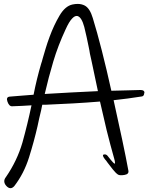

<svg xmlns="http://www.w3.org/2000/svg" viewBox="-20 -902 766 991"><path d="M53.7 58.6Q43.9 69.3 34.2 69.3Q23.4 69.3 12.7 57.6Q2 45.9 2 33.2Q2 22.5 10.7 11.7Q68.4 -72.3 95.7 -166Q122.1 -260.7 142.6 -358.4Q117.2 -357.4 92.8 -355.5Q68.4 -354.5 43 -353.5Q27.3 -352.5 18.6 -377Q9.8 -401.4 30.3 -403.3Q60.5 -405.3 90.8 -408.2Q122.1 -410.2 153.3 -413.1Q161.1 -453.1 170.9 -493.2Q180.7 -533.2 192.4 -573.2Q194.3 -578.1 196.3 -585Q198.2 -591.8 200.2 -599.6Q207 -622.1 215.8 -652.3Q224.6 -681.6 236.3 -712.9Q257.8 -771.5 287.1 -821.3Q316.4 -871.1 354.5 -878.9Q368.2 -881.8 380.9 -881.8Q401.4 -881.8 418 -873Q444.3 -858.4 459 -808.6Q480.5 -739.3 505.9 -639.6Q531.2 -540 554.7 -433.6Q593.8 -434.6 630.9 -435.5Q668.9 -436.5 705.1 -437.5Q725.6 -437.5 725.6 -423.8Q725.6 -422.9 724.6 -421.9Q723.6 -406.2 712.9 -404.3Q676.8 -398.4 639.6 -393.6Q602.5 -388.7 566.4 -384.8Q589.8 -278.3 610.4 -182.6Q630.9 -85.9 642.6 -21.5Q646.5 -2.9 622.1 1Q597.7 4.9 588.9 -1Q577.1 -8.8 562.5 -27.3Q548.8 -44.9 535.2 -62.5Q531.2 -67.4 528.3 -72.3Q525.4 -76.2 521.5 -80.1Q504.9 -101.6 515.6 -104.5Q527.3 -107.4 535.2 -97.7Q570.3 -52.7 572.3 -57.6Q575.2 -61.5 571.3 -77.1Q570.3 -77.1 570.3 -78.1Q570.3 -79.1 570.3 -80.1Q548.8 -156.2 530.3 -230.5Q512.7 -304.7 496.1 -377.9Q425.8 -372.1 355.5 -368.2Q284.2 -365.2 213.9 -361.3Q210 -361.3 206.1 -361.3Q202.1 -361.3 198.2 -361.3Q196.3 -354.5 195.3 -347.7Q193.4 -340.8 192.4 -333Q187.5 -313.5 182.6 -292Q178.7 -271.5 173.8 -251Q156.2 -173.8 129.9 -89.8Q103.5 -5.9 53.7 58.6ZM485.4 -431.6Q477.5 -465.8 470.7 -501Q462.9 -535.2 456.1 -570.3Q453.1 -584 450.2 -597.7Q447.3 -610.4 444.3 -624Q443.4 -631.8 441.4 -641.6Q439.5 -651.4 437.5 -661.1Q427.7 -710.9 415 -762.7Q401.4 -813.5 379.9 -819.3Q367.2 -822.3 352.5 -806.6Q336.9 -791 318.4 -750Q279.3 -666 254.9 -584Q230.5 -502 210.9 -417Q278.3 -420.9 347.7 -424.8Q417 -428.7 485.4 -431.6Z"/></svg>

Font: Mrs Husband
Style: Regular
Weight: 400
Version: Version 1.0